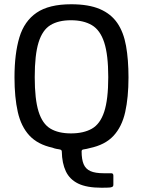

<svg xmlns="http://www.w3.org/2000/svg" viewBox="-20 -696 671 901"><path d="M48 -333Q48 -444 71 -520.5Q94 -597 152 -636.5Q210 -676 314 -676Q396 -676 448.5 -653.5Q501 -631 530.5 -588Q560 -545 571.5 -480.5Q583 -416 583 -333Q583 -239 567.5 -170Q552 -101 512.5 -58.5Q473 -16 401 -1Q394 1 387 2.5Q380 4 373 5Q363 6 363 14Q363 52 372.5 74.5Q382 97 404.5 107Q427 117 467 117H502Q512 117 512 128V170Q512 176 510 178.5Q508 181 501 183Q498 184 483.5 184.5Q469 185 457 185Q387 185 347 165.5Q307 146 289 108Q271 70 270 15Q270 11 267.5 8.5Q265 6 259 5Q253 4 244.5 2.5Q236 1 226 -3Q157 -18 118 -60Q79 -102 63.5 -170.5Q48 -239 48 -333ZM143 -334Q143 -230 161 -172.5Q179 -115 216.5 -92.5Q254 -70 313 -70Q372 -70 411 -92Q450 -114 469 -171.5Q488 -229 488 -334Q488 -439 469 -497Q450 -555 411 -578Q372 -601 313 -601Q254 -601 216.5 -578Q179 -555 161 -497Q143 -439 143 -334Z"/></svg>

Font: Glory Medium
Style: Regular
Weight: 500
Designer: Robert Leuschke
Foundry: Robert Leuschke
Version: Version 1.011